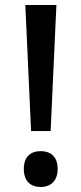

<svg xmlns="http://www.w3.org/2000/svg" viewBox="-20 -734 325 766"><path d="M182 -211 205 -714H81L104 -211ZM75 -60C75 -10 103 12 143 12C180 12 210 -10 210 -60C210 -111 180 -131 143 -131C103 -131 75 -110 75 -60Z"/></svg>

Font: Noto Sans Bengali SemiCondensed Medium
Style: Regular
Weight: 500
Width: 4
Designer: Joana Ranito - Universal Thirst; Jelle Bosma - Monotype Design Team
Foundry: Universal Thirst ehf.
Version: Version 3.000